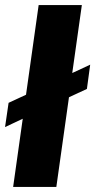

<svg xmlns="http://www.w3.org/2000/svg" viewBox="-40 -740 377 760"><path d="M304 -388 233 -355 183 0H12L50 -270L-20 -237L-6 -333L63 -365L113 -720H284L246 -451L317 -484Z"/></svg>

Font: Chivo ExtraBold Italic
Style: Regular
Weight: 800
Italic angle: -8.05°
Designer: Hector Gatti
Foundry: Omnibus-Type
Version: Version 1.007